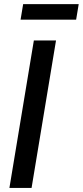

<svg xmlns="http://www.w3.org/2000/svg" viewBox="-20 -927 408 947"><path d="M256.3 -727.5 135.7 0H26.4L147 -727.5ZM368.2 -906.7 355.5 -830.1H81.5L94.2 -906.7Z"/></svg>

Font: Inter 28pt Medium
Style: Italic
Weight: 500
Italic angle: -9.3988°
Designer: Rasmus Andersson
Foundry: rsms
Version: Version 4.001;git-66647c0bb